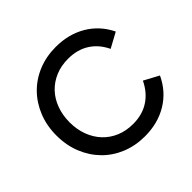

<svg xmlns="http://www.w3.org/2000/svg" viewBox="-176 -906 1112 1112"><g transform="rotate(-45 380.0 -350.0)"><path d="M416 16Q338 16 272 -11Q206 -38 158 -87Q110 -136 83 -203Q56 -270 56 -350Q56 -430 83 -497Q110 -564 158 -613Q206 -662 272 -689Q338 -716 416 -716Q521 -716 601.5 -668.5Q682 -621 725 -533L633 -483Q602 -548 547.5 -582.5Q493 -617 418 -617Q361 -617 314.5 -597.5Q268 -578 234.5 -543Q201 -508 182.5 -458.5Q164 -409 164 -350Q164 -291 182.5 -242Q201 -193 234.5 -157.5Q268 -122 314.5 -102.5Q361 -83 418 -83Q493 -83 548 -118.5Q603 -154 635 -221L726 -172Q684 -82 603 -33Q522 16 416 16Z"/></g></svg>

Font: NT Somic Medium
Style: Regular
Weight: 500
Designer: Ravid Balaliev — lead type designer, mastering
Michael Voronin — secret advisor, marketing
Ivan Kovalenko — best boy
Foundry: NT Type
Version: Version 0.7